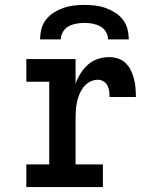

<svg xmlns="http://www.w3.org/2000/svg" viewBox="-20 -760 640 780"><path d="M87 0V-92H180V-428H87V-520H287V-420Q295 -442 307.5 -462Q320 -482 337.5 -497.5Q355 -513 377.5 -520.5Q400 -528 424 -528Q442 -528 460 -522Q478 -516 491 -503Q504 -490 512 -473.5Q520 -457 524.5 -439Q529 -421 530.5 -403Q532 -385 532 -366H425Q425 -378 423.5 -390Q422 -402 416.5 -412.5Q411 -423 400.5 -429.5Q390 -436 378 -436Q361 -436 345.5 -428Q330 -420 319.5 -406.5Q309 -393 302.5 -377Q296 -361 292.5 -344Q289 -327 288 -310Q287 -293 287 -276V-92H398V0ZM143 -600Q143 -622 148.5 -643Q154 -664 167.5 -681Q181 -698 199.5 -709.5Q218 -721 238 -728Q258 -735 279.5 -737.5Q301 -740 323 -740Q345 -740 366.5 -737.5Q388 -735 408 -728Q428 -721 446.5 -709.5Q465 -698 478.5 -681Q492 -664 497.5 -643Q503 -622 503 -600H419Q419 -616 410 -631Q401 -646 386.5 -653.5Q372 -661 355.5 -664Q339 -667 323 -667Q307 -667 290.5 -664Q274 -661 259.5 -653.5Q245 -646 236 -631Q227 -616 227 -600Z"/></svg>

Font: Iosevka Etoile Semibold
Style: Regular
Weight: 600
Designer: Belleve Invis
Foundry: Belleve Invis
Version: Version 22.1.2; ttfautohint (v1.8.4)